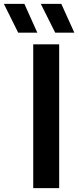

<svg xmlns="http://www.w3.org/2000/svg" viewBox="-98 -968 402 988"><path d="M73 0V-740H206.5V0ZM186 -800 112 -948H217.5L284.5 -800ZM-4.5 -800 -78 -948H27.5L94 -800Z"/></svg>

Font: Encode Sans SC Condensed Thin SemiBold
Style: Regular
Weight: 600
Version: Version 3.002